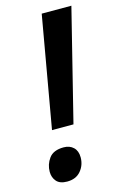

<svg xmlns="http://www.w3.org/2000/svg" viewBox="-114 -764 519 827"><g transform="rotate(-15 146.0 -350.5)"><path d="M73.2 -217.8 160.2 -713.9H292.5L168.9 -217.8ZM79.6 13.2Q46.9 13.2 32 -4.2Q17.1 -21.5 17.1 -46.9Q17.1 -79.6 36.6 -106.4Q56.2 -133.3 102.1 -133.3Q128.9 -133.3 145.5 -117.4Q162.1 -101.6 162.1 -72.8Q162.1 -38.1 140.6 -12.5Q119.1 13.2 79.6 13.2Z"/></g></svg>

Font: Open Sans SemiBold
Style: Italic
Weight: 600
Italic angle: -12°
Designer: Monotype Design Team
Foundry: Monotype Imaging Inc.
Version: Version 3.003; ttfautohint (v1.8.4)